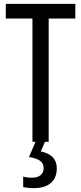

<svg xmlns="http://www.w3.org/2000/svg" viewBox="-20 -734 421 994"><path d="M232 0H148V-638H10V-714H370V-638H232ZM274 137Q274 187 243 213.5Q212 240 156 240Q120 240 100 234V180Q120 186 143 186Q175 186 190.5 172.5Q206 159 206 137Q206 111 186 97.5Q166 84 130 79L164 0H213L191 50Q274 67 274 137Z"/></svg>

Font: Noto Sans ExtraCondensed
Style: Regular
Weight: 400
Width: 2
Designer: Monotype Design Team
Foundry: Monotype Imaging Inc.
Version: Version 2.013; ttfautohint (v1.8.4.7-5d5b)